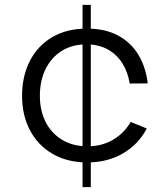

<svg xmlns="http://www.w3.org/2000/svg" viewBox="-20 -772 686 792"><path d="M320.5 -752H354.5V0H320.5ZM585.5 -242Q551.5 -177 487.8 -139.5Q424 -102 339.5 -102Q258 -102 197.5 -137Q137 -172 104 -234Q71 -296 71 -376.5Q71 -457.5 103 -520.2Q135 -583 195 -618.5Q255 -654 339 -654Q414.5 -654 467.5 -625.2Q520.5 -596.5 551 -545.8Q581.5 -495 589.5 -428L515 -427.5Q507.5 -475.5 484.2 -511.8Q461 -548 423.8 -568.5Q386.5 -589 336 -589Q278 -589 235 -562.2Q192 -535.5 168.2 -487.5Q144.5 -439.5 144.5 -376.5Q144.5 -315.5 168.5 -268.5Q192.5 -221.5 236.8 -195Q281 -168.5 341 -168.5Q401 -168.5 446.8 -195.8Q492.5 -223 519 -269Z"/></svg>

Font: Hepta Slab ExtraLight
Style: Regular
Weight: 400
Version: Version 1.102